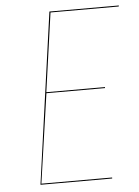

<svg xmlns="http://www.w3.org/2000/svg" viewBox="-50 -720 552 760"><g transform="rotate(-5 225.5 -340.0)"><path d="M450 -676H179L135 -363H368V-359H135L84 -4H365V0H80L175 -680H451Z"/></g></svg>

Font: Fira Sans Condensed Four
Style: Italic
Weight: 100
Width: 3
Italic angle: -8°
Designer: bBox Type GmbH & Carrois Corporate GbR & Edenspiekermann AG
Foundry: bBox Type GmbH & Carrois Corporate GbR & Edenspiekermann AG
Version: Version 4.301